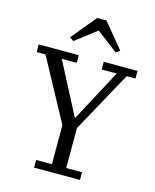

<svg xmlns="http://www.w3.org/2000/svg" viewBox="-135 -1025 903 1115"><g transform="rotate(15 317.0 -467.0)"><path d="M179 -46H274V-281L73 -652H20V-698H261V-652H171L332 -342H336L501 -652H411V-698H614V-652H561L360 -286V-46H455V0H179ZM185 -785 308 -934H364L487 -785L463 -769L336 -866L209 -769Z"/></g></svg>

Font: IBM Plex Serif
Style: Regular
Weight: 400
Designer: Mike Abbink, Paul van der Laan, Pieter van Rosmalen
Foundry: Bold Monday
Version: Version 3.001